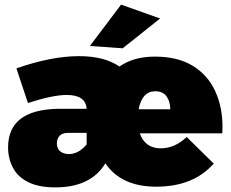

<svg xmlns="http://www.w3.org/2000/svg" viewBox="-20 -800 998 831"><path d="M220 11Q148 11 102.5 -11.5Q57 -34 36 -74Q15 -114 15 -162Q15 -324 228 -329H355Q351 -389 269 -389Q208 -389 101 -354L51 -504Q202 -557 322 -557Q432 -557 497 -512Q558 -555 650 -555Q749.5 -555 814.5 -515Q879.5 -475 911.2 -406Q943 -337 943 -251L942 -223H585Q608 -158 676 -158Q736 -158 788 -207L905 -92Q817 8 656 8Q505 8 436 -93Q373 11 220 11ZM277 -133Q320 -133 355 -175V-225H275Q229 -225 226 -181Q226 -136 277 -133ZM511 -591 369 -601 504 -780 673 -720ZM717 -327Q717 -360 701.2 -382.5Q685.5 -405 652 -405Q595 -405 580 -327Z"/></svg>

Font: Argentum Novus Black
Style: Regular
Weight: 900
Designer: Julieta Ulanovsky (font) & Cristiano Sobral (main changes)
Foundry: Julieta Ulanovsky (font) & Cristiano Sobral (main changes)
Version: Version 3.00;November 27, 2020;FontCreator 13.0.0.2655 64-bi